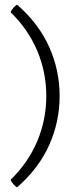

<svg xmlns="http://www.w3.org/2000/svg" viewBox="-20 -695 344 834"><path d="M26 86Q102 12 141.5 -81Q181 -174 181 -278Q181 -382 141.5 -475Q102 -568 26 -642Q35 -662 54 -675Q148 -593 193.5 -491.5Q239 -390 239 -278Q239 -166 193.5 -64.5Q148 37 54 119Q35 106 26 86Z"/></svg>

Font: Scope One
Style: Regular
Weight: 400
Designer: Dalton Maag Ltd
Foundry: Dalton Maag Ltd
Version: Version 1.002; ttfautohint (v1.4.1) -l 11 -r 50 -G 50 -x 14 